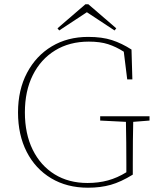

<svg xmlns="http://www.w3.org/2000/svg" viewBox="-20 -862 725 895"><path d="M390 13Q292 13 218.5 -31Q145 -75 104.5 -154Q64 -233 64 -338Q64 -443 106 -522.5Q148 -602 221.5 -646Q295 -690 391 -690Q456 -690 502 -675Q548 -660 593 -631L597 -492H573L557 -621Q521 -644 484 -656Q447 -668 394 -668Q304 -668 237 -627Q170 -586 133 -512Q96 -438 96 -338Q96 -238 132.5 -164Q169 -90 234.5 -49.5Q300 -9 388 -9Q439 -9 483 -21Q527 -33 569 -59V-99Q569 -148 568.5 -196.5Q568 -245 567 -294L447 -300V-320H677V-300L601 -294Q600 -253 599.5 -206.5Q599 -160 599 -99V-48Q544 -14 496.5 -0.5Q449 13 390 13ZM392 -842 522 -730 514 -720 385 -805 256 -720 248 -730 378 -842Z"/></svg>

Font: Source Serif Pro ExtraLight
Style: Regular
Weight: 200
Designer: Frank Grießhammer
Foundry: Adobe Systems Incorporated
Version: Version 3.001;hotconv 1.0.111;makeotfexe 2.5.65597